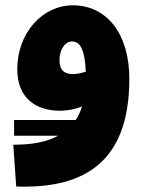

<svg xmlns="http://www.w3.org/2000/svg" viewBox="-20 -432 552 723"><path d="M33 79H199C154 104 97 113 30 113L41 270C52 271 59 271 69 271C283 271 467 191 467 -135C467 -304 383 -411 256 -412C141 -413 45 -309 45 -171C45 -61 117 -15 206 -15C235 -15 264 -21 289 -31C283 -12 275 5 265 20H33ZM204 -206C204 -242 223 -276 251 -276C283 -276 300 -242 303 -162C285 -156 268 -153 254 -153C224 -153 204 -166 204 -206Z"/></svg>

Font: Noto Sans Arabic UI SmCn Bk
Style: Regular
Weight: 900
Width: 4
Designer: Monotype Design Team, Nadine Chahine and Nizar Qandah
Foundry: Monotype Imaging Inc.
Version: Version 2.010